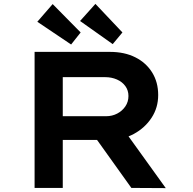

<svg xmlns="http://www.w3.org/2000/svg" viewBox="-20 -967 993 988"><path d="M158 0V-700H546Q621 -700 676.5 -672Q732 -644 763 -594Q794 -544 794 -478Q794 -413 760 -361Q726 -309 669 -278Q612 -247 541 -247H303V0ZM656 0 430 -316 587 -341 833 1ZM303 -369H526Q557 -369 583 -382.5Q609 -396 625 -419.5Q641 -443 641 -473Q641 -502 625 -524Q609 -546 581.5 -558Q554 -570 521 -570H303ZM560 -740 392 -859 471 -947 610 -800ZM346 -738 172 -855 251 -946 395 -800Z"/></svg>

Font: Lexend Tera SemiBold
Style: Regular
Weight: 600
Version: Version 1.007